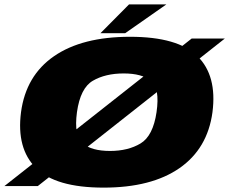

<svg xmlns="http://www.w3.org/2000/svg" viewBox="-63 -850 1047 877"><path d="M-43 0H109.5L964 -674H812.5ZM410 7Q628.5 7 756.8 -82Q885 -171 907.5 -337.5Q929 -504.5 839.2 -593.2Q749.5 -682 531 -682Q312.5 -682 184 -593.5Q55.5 -505 33 -337.5Q11.5 -172 101.2 -82.5Q191 7 410 7ZM439.5 -160.5Q356 -160.5 315 -194.8Q274 -229 288.5 -337.5Q304 -448 361.2 -481.2Q418.5 -514.5 502 -514.5Q584.5 -514.5 626.2 -481.2Q668 -448 652 -337.5Q636 -229 579 -194.8Q522 -160.5 439.5 -160.5ZM396 -698.5H509L697 -830H526.5Z"/></svg>

Font: Anybody Expanded Black
Style: Italic
Weight: 900
Width: 7
Italic angle: -10°
Version: Version 1.113;gftools[0.9.25]